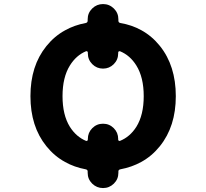

<svg xmlns="http://www.w3.org/2000/svg" viewBox="-20 -873 1040 970"><path d="M422.9 0V-6.8Q422.9 -15.6 413.1 -17.6Q355.5 -28.3 308.6 -54.7Q254.9 -84 214.4 -134.3Q173.8 -184.6 153.8 -247.6Q133.8 -310.5 133.8 -387.2Q133.8 -463.9 153.8 -526.9Q173.8 -589.8 214.4 -640.1Q254.9 -690.4 308.6 -719.7Q355.5 -746.1 413.1 -756.8Q422.9 -758.8 422.9 -768.6V-775.4Q422.9 -807.6 445.8 -830.1Q468.8 -852.5 500.5 -852.5Q532.2 -852.5 555.2 -830.1Q578.1 -807.6 578.1 -775.4V-768.6Q578.1 -758.8 587.9 -756.8Q645.5 -747.1 693.4 -720.7Q747.1 -691.4 787.6 -641.1Q828.1 -590.8 848.1 -527.3Q868.2 -463.9 868.2 -387.2Q868.2 -310.5 848.1 -247.6Q828.1 -184.6 787.6 -134.3Q747.1 -84 693.4 -54.7Q645.5 -28.3 587.9 -17.6Q578.1 -15.6 578.1 -6.8V0Q578.1 32.2 555.2 54.7Q532.2 77.1 500.5 77.1Q468.8 77.1 445.8 54.7Q422.9 32.2 422.9 0ZM577.1 -170.9V-167Q577.1 -164.1 580.1 -162.1Q582 -161.1 583 -161.1Q585 -161.1 585.9 -161.1Q636.7 -181.6 668.9 -232.4Q706.1 -292 706.1 -387.2Q706.1 -482.4 668.9 -542Q636.7 -593.8 585.9 -614.3Q585 -614.3 584 -614.3Q582 -614.3 580.1 -613.3Q577.1 -611.3 577.1 -607.4V-603.5Q577.1 -571.3 554.7 -548.8Q532.2 -526.4 500.5 -526.4Q468.8 -526.4 446.3 -548.8Q423.8 -571.3 423.8 -603.5V-607.4Q423.8 -611.3 420.9 -613.3Q418.9 -614.3 418 -614.3Q416 -614.3 415 -614.3Q365.2 -593.8 333 -542Q295.9 -482.4 295.9 -387.2Q295.9 -292 333 -232.4Q365.2 -181.6 415 -161.1Q416 -161.1 418 -161.1Q418.9 -161.1 420.9 -162.1Q423.8 -164.1 423.8 -168V-170.9Q423.8 -203.1 446.3 -225.6Q468.8 -248 500.5 -248Q532.2 -248 554.7 -225.6Q577.1 -203.1 577.1 -170.9Z"/></svg>

Font: Rounded-X Mgen+ 1mn bold
Style: Bold
Weight: 700
Designer: [Source Han Sans]
Ryoko NISHIZUKA  (kana & ideographs); Paul D. Hunt (Latin, Greek & Cyrillic); Wenlong ZHANG  (bopomofo
Version: Version 1.059.20150602